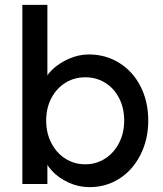

<svg xmlns="http://www.w3.org/2000/svg" viewBox="-20 -760 670 790"><path d="M159 -117 175 -131V-3H72V-740H175V-405L159 -414Q165 -444 193.5 -472Q222 -500 263 -518Q304 -536 345 -536Q415 -536 471 -501Q527 -466 558.5 -404Q590 -342 590 -264Q590 -187 558.5 -124Q527 -61 472 -25.5Q417 10 348 10Q304 10 263 -8.5Q222 -27 194.5 -56.5Q167 -86 159 -117ZM491 -264Q491 -315 470.5 -355.5Q450 -396 413.5 -419Q377 -442 331 -442Q285 -442 248.5 -419Q212 -396 191 -355.5Q170 -315 170 -264Q170 -213 191 -172Q212 -131 248.5 -107.5Q285 -84 331 -84Q376 -84 412.5 -107.5Q449 -131 470 -172Q491 -213 491 -264Z"/></svg>

Font: Easer Grotesk Variable
Style: Regular
Weight: 400
Designer: Boardeaser, Bonnie Shaver-Troup, Thomas Jockin
Foundry: Lexend
Version: Version 1.001;Glyphs 3.1.2 (3151)